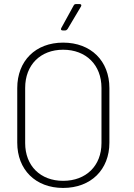

<svg xmlns="http://www.w3.org/2000/svg" viewBox="-20 -918 661 946"><path d="M289 -768H301C306 -768 310 -771 313 -775L379 -886C383 -893 380 -898 372 -898H355C350 -898 345 -896 343 -891L282 -780C278 -773 281 -768 289 -768ZM291 8C428 8 519 -82 519 -215V-484C519 -618 428 -708 291 -708C155 -708 65 -618 65 -484V-215C65 -82 155 8 291 8ZM291 -27C179 -27 104 -101 104 -213V-485C104 -598 179 -673 291 -673C404 -673 480 -598 480 -485V-213C480 -101 404 -27 291 -27Z"/></svg>

Font: Barlow ExtraLight
Style: Regular
Weight: 275
Designer: Jeremy Tribby
Foundry: Tribby Type
Version: Version 1.422;hotconv 1.0.109;makeotfexe 2.5.65596